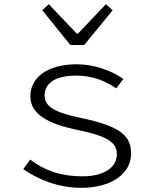

<svg xmlns="http://www.w3.org/2000/svg" viewBox="-20 -883 740 917"><path d="M182 -834 316 -668H382L518 -834L486 -863L352 -722H347L213 -863ZM91 -75C159 -28 255 14 368 14C521 14 606 -60 606 -148C606 -232 562 -278 370 -319C248 -344 193 -371 193 -427C193 -476 230 -522 344 -522C419 -522 484 -497 535 -461L569 -506C515 -545 428 -576 349 -576C197 -576 125 -507 125 -423C125 -340 204 -293 348 -263C517 -229 538 -192 538 -144C538 -89 483 -41 376 -41C262 -41 187 -73 124 -121Z"/></svg>

Font: Kawkab Mono Light
Style: Regular
Weight: 300
Monospace: yes
Designer: Abdullah Arif
Foundry: Abdullah Arif
Version: Version 1.000;PS 000.500;hotconv 1.0.88;makeotf.lib2.5.64775